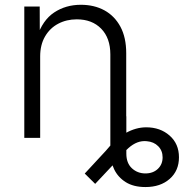

<svg xmlns="http://www.w3.org/2000/svg" viewBox="-20 -568 776 791"><path d="M579.1 202.6Q530.3 202.6 498 182.4Q465.8 162.1 450.2 129.2Q434.6 96.2 434.6 58.6V-88.9H500.5V64.9Q500.5 104 523.4 125.2Q546.4 146.5 579.1 146.5Q610.4 146.5 630.1 127.9Q649.9 109.4 649.9 80.1Q649.9 52.7 631.8 34.4Q613.8 16.1 584.5 13.7Q564.5 11.7 545.9 18.8Q527.3 25.9 509.5 41.7Q491.7 57.6 472.2 83L372.1 189.5L329.1 147L415.5 53.7Q456.1 3.4 498 -20Q540 -43.5 582.5 -43.5Q640.1 -43.5 678.7 -9.5Q717.3 24.4 717.3 80.1Q717.3 135.3 679.2 168.9Q641.1 202.6 579.1 202.6ZM145.5 -335.4V0H80.1V-541H143.6L144 -414.6H132.3Q155.3 -484.9 203.1 -516.6Q251 -548.3 313 -548.3Q368.2 -548.3 410.2 -525.4Q452.1 -502.4 476.1 -458Q500 -413.6 500 -348.6V0H434.6V-343.8Q434.6 -411.1 397 -449.7Q359.4 -488.3 296.4 -488.3Q253.9 -488.3 219.7 -470.2Q185.5 -452.1 165.5 -417.7Q145.5 -383.3 145.5 -335.4Z"/></svg>

Font: Inter 17pt Light
Style: Regular
Weight: 300
Version: Version 4.001;git-66647c0bb